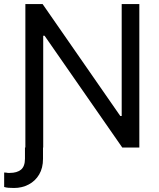

<svg xmlns="http://www.w3.org/2000/svg" viewBox="-41 -727 783 946"><path d="M170.9 0H82V54.7C82 80.1 75.5 98.1 62.5 108.9C49.5 119.6 30.9 125 6.8 125H-2C-5.2 124.3 -8.3 123.9 -11.2 123.5C-14.2 123.2 -17.3 123 -20.5 123V194.3C-14 196.3 -7 197.6 0.5 198.2C8 198.9 17.3 199.2 28.3 199.2C54.4 199.2 78.3 193.5 100.1 182.1C121.9 170.7 139.2 154.3 151.9 132.8C164.6 111.3 170.9 85.6 170.9 55.7ZM645.5 0V-707H558.6V-155.3H551.8L168.9 -707H84V0H171.9V-550.8H178.7L561.5 0Z"/></svg>

Font: Pretendard Variable
Style: Regular
Weight: 400
Designer: Base glyphs from Inter by Rasmus Andersson; Hangeul glyphs from Noto Sans CJK(Source Han Sans) by Jang Soo-young and Kan
Foundry: Kil Hyung-jin
Version: Version 1.309;Glyphs 3.2 (3225)